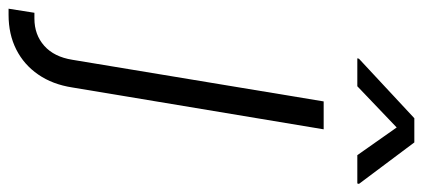

<svg xmlns="http://www.w3.org/2000/svg" viewBox="-386 -508 1006 457"><g transform="rotate(90 117.5 -279.0)"><path d="M129.9 -545.9H196.3L96.7 52.2Q89.4 99.6 65.9 133.5Q42.5 167.5 6.3 185.8Q-29.8 204.1 -76.2 204.1H-90.8L-81.1 142.6H-67.4Q-28.8 142.6 -2.4 119.1Q23.9 95.7 30.8 52.2ZM93.8 -626H27.3L28.3 -629.9L169.9 -761.7H227.5L326.2 -629.9L325.2 -626H257.8L191.9 -719.7Z"/></g></svg>

Font: Inter Light
Style: Italic
Weight: 300
Italic angle: -9.3988°
Designer: Rasmus Andersson
Foundry: rsms
Version: Version 4.001;git-66647c0bb